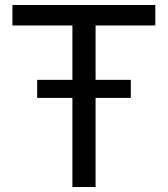

<svg xmlns="http://www.w3.org/2000/svg" viewBox="-20 -749 672 769"><path d="M128.9 -356.9V-429.2H270V-647H29.8V-729H602.1V-647H362.8V-429.2H503.9V-356.9H362.8V0H270V-356.9Z"/></svg>

Font: Miedinger*
Style: Book
Weight: 400
Version: Version 001.000